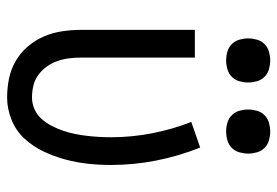

<svg xmlns="http://www.w3.org/2000/svg" viewBox="-140 -632 780 540"><g transform="rotate(90 250.0 -362.0)"><path d="M254 8Q227 8 200.5 2.5Q174 -3 151 -16.5Q128 -30 110.5 -50.5Q93 -71 82.5 -95.5Q72 -120 68 -146.5Q64 -173 64 -200V-520H142V-200Q142 -183 144 -166.5Q146 -150 151.5 -134Q157 -118 167 -104Q177 -90 190.5 -80Q204 -70 220.5 -66Q237 -62 254 -62Q271 -62 287 -69Q303 -76 314.5 -89Q326 -102 334 -117.5Q342 -133 347.5 -149Q353 -165 356.5 -182Q360 -199 362 -216Q364 -233 365 -250Q366 -267 366 -284Q366 -342 355 -399Q344 -456 323 -510L395 -535Q419 -475 431.5 -411.5Q444 -348 444 -284Q444 -252 440.5 -219.5Q437 -187 428.5 -155.5Q420 -124 406 -94.5Q392 -65 370 -41Q348 -17 317 -4.5Q286 8 254 8ZM350 -608Q338 -608 325.5 -611.5Q313 -615 304 -624Q295 -633 291.5 -645.5Q288 -658 288 -670Q288 -682 291.5 -694.5Q295 -707 304 -716Q313 -725 325.5 -728.5Q338 -732 350 -732Q362 -732 374.5 -728.5Q387 -725 396 -716Q405 -707 408.5 -694.5Q412 -682 412 -670Q412 -658 408.5 -645.5Q405 -633 396 -624Q387 -615 374.5 -611.5Q362 -608 350 -608ZM150 -608Q138 -608 125.5 -611.5Q113 -615 104 -624Q95 -633 91.5 -645.5Q88 -658 88 -670Q88 -682 91.5 -694.5Q95 -707 104 -716Q113 -725 125.5 -728.5Q138 -732 150 -732Q162 -732 174.5 -728.5Q187 -725 196 -716Q205 -707 208.5 -694.5Q212 -682 212 -670Q212 -658 208.5 -645.5Q205 -633 196 -624Q187 -615 174.5 -611.5Q162 -608 150 -608Z"/></g></svg>

Font: Moesevka
Style: Regular
Weight: 400
Monospace: yes
Designer: Belleve Invis
Foundry: Belleve Invis
Version: Version 32.5.0; ttfautohint (v1.8.4)